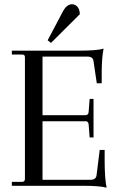

<svg xmlns="http://www.w3.org/2000/svg" viewBox="-20 -866 557 895"><path d="M35.2 0V-18.1H82Q96.2 -18.1 96.2 -32.2V-600.1Q96.2 -612.3 82 -611.8H35.2V-629.9H352.1Q431.2 -629.9 462.9 -639.2Q454.1 -598.1 454.1 -524.9V-478H431.2L416 -580.1Q414.1 -602.1 388.2 -602.1H178.2V-329.1H378.9Q391.1 -329.1 393.1 -342.8L397.9 -404.8H416V-225.1H397.9L393.1 -287.1Q391.1 -301.3 378.9 -300.8H178.2V-27.8H401.9Q427.7 -27.8 430.2 -49.8L444.8 -167H467.8V-120.1Q467.8 -32.2 477.1 8.8Q444.8 0 366.2 0ZM315.9 -846.2Q330.1 -846.2 340.8 -834.5Q351.6 -822.8 352.1 -799.8L217.8 -666L202.1 -678.2L272.9 -812Q291 -846.2 315.9 -846.2Z"/></svg>

Font: Arapey-Regular
Style: Regular
Weight: 400
Designer: Eduardo Rodriguez Tunni
Foundry: Eduardo Rodriguez Tunni
Version: Version 1.002